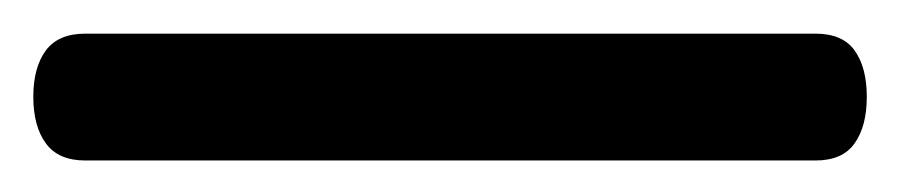

<svg xmlns="http://www.w3.org/2000/svg" viewBox="-20 73 549 117"><path d="M0.3 132Q0.3 114.1 7.9 103.8Q15.5 93.5 32 93.5H476.9Q493.5 93.5 500.8 103.8Q508.2 114.1 508.2 132Q508.2 149.9 500.8 160.3Q493.5 170.8 476.9 170.8H32Q15.5 170.8 7.9 160.3Q0.3 149.9 0.3 132Z"/></svg>

Font: Fraunces
Style: Regular
Weight: 900
Version: Version 1.000;[b76b70a41]